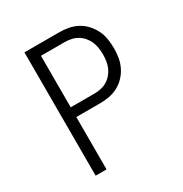

<svg xmlns="http://www.w3.org/2000/svg" viewBox="-171 -863 942 991"><g transform="rotate(-30 300.0 -367.5)"><path d="M114 0V-735H320Q348 -735 375.5 -730Q403 -725 427.5 -712Q452 -699 471.5 -678Q491 -657 503.5 -632Q516 -607 520.5 -579Q525 -551 525 -523Q525 -495 520.5 -467.5Q516 -440 503.5 -414.5Q491 -389 471.5 -368.5Q452 -348 427.5 -335Q403 -322 375.5 -317Q348 -312 320 -312H179V0ZM179 -370H320Q339 -370 358.5 -374Q378 -378 395 -388Q412 -398 425 -413Q438 -428 446 -446Q454 -464 457 -484Q460 -504 460 -523Q460 -543 457 -563Q454 -583 446 -601Q438 -619 425 -634Q412 -649 395 -659Q378 -669 358.5 -673Q339 -677 320 -677H179Z"/></g></svg>

Font: Iosevka Custom Light Extended
Style: Regular
Weight: 300
Width: 7
Monospace: yes
Designer: Belleve Invis
Foundry: Belleve Invis
Version: Version 11.2.4; ttfautohint (v1.8.4)